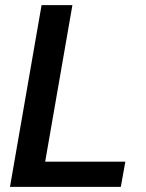

<svg xmlns="http://www.w3.org/2000/svg" viewBox="-20 -731 570 751"><path d="M156.7 -98.6H470.2L452.6 0H19L142.6 -710.9H263.2Z"/></svg>

Font: Roboto Medium
Style: Italic
Weight: 500
Italic angle: -12°
Designer: Google
Version: Version 2.134; 2016